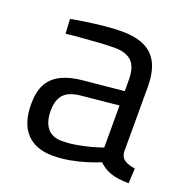

<svg xmlns="http://www.w3.org/2000/svg" viewBox="-99 -606 700 711"><g transform="rotate(20 250.5 -250.0)"><path d="M181 10.2Q112.8 10.2 76.6 -28.7Q40.4 -67.6 40.4 -143Q40.4 -191.7 57.2 -222.3Q74 -252.9 107.9 -269.5Q141.8 -286 193.2 -290.6L349.9 -305.8V-349.4Q349.9 -401.1 327.3 -422.6Q304.7 -444 259.8 -444Q234.6 -444 200 -441.7Q165.4 -439.3 131 -436.6Q96.6 -433.9 71.2 -430.7L67.8 -487.8Q91.4 -492.6 125.6 -497.6Q159.8 -502.6 196.3 -506.4Q232.8 -510.2 264.2 -510.2Q320.8 -510.2 356 -492.7Q391.3 -475.2 408 -439.7Q424.7 -404.2 424.7 -349.4V-93.5Q426.7 -71.5 442.9 -61.9Q459.2 -52.3 482.8 -49.5L480 9.6Q458.6 9.6 440.8 7.3Q422.9 5 407.3 -0.6Q394.1 -5.2 382.7 -12.4Q371.3 -19.6 360.9 -29.6Q341.7 -21.4 312 -12Q282.4 -2.6 248.4 3.8Q214.4 10.2 181 10.2ZM193.3 -52.7Q220.6 -52.7 249.7 -57.6Q278.8 -62.5 305.3 -69.8Q331.9 -77.1 349.9 -83.7V-249.3L202.1 -234.7Q156.9 -230.3 136.8 -208.5Q116.8 -186.6 116.8 -144.6Q116.8 -101.3 135.8 -77Q154.9 -52.7 193.3 -52.7Z"/></g></svg>

Font: Titillium Web
Style: Bold
Weight: 700
Designer: Mohamed Gaber, Accademia di Belle Arti di Urbino
Foundry: Kief Type Foundry, Accademia di Belle Arti di Urbino
Version: Version 3.000